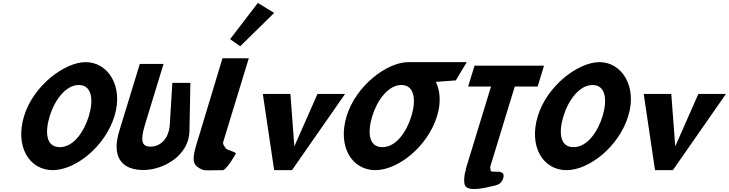

<svg xmlns="http://www.w3.org/2000/svg" viewBox="-20 -1145 4905 1292"><path d="M142 -363.9C79.4 -159.1 177 -0.1 335.3 -0.1C488 -0.1 687.9 -159.1 750.5 -363.9C813.1 -568.8 703.4 -726.9 557.5 -726.9C413.7 -726.9 204.7 -568.8 142 -363.9ZM314.6 -363.9C346.6 -468.5 420.7 -573 510.5 -573C601 -573 609.9 -468.5 577.9 -363.9C546 -259.4 475.6 -154.8 382.6 -154.8C287.2 -154.8 282.6 -259.4 314.6 -363.9Z M1261.1 -587.5H1139.8L1122.7 -309.5C1116 -200.5 1050.4 -158.2 993.4 -158.2C936.4 -158.2 920.8 -192.2 956.6 -309.5L1080.6 -715H920.8L782.5 -262.8C729.5 -89.4 797.7 -1 945.3 -1C1079.7 -1 1251.8 -98.6 1254.9 -262.8Z M1528.2 -881.2 1596.6 -834.1 1825 -1058 1715.2 -1125.2ZM1477.2 -753H1654.2L1482.4 -191C1477.1 -173 1489.6 -161.8 1501.2 -145C1507.6 -135.7 1562.8 -124 1567.5 -113C1567.5 -113 1518.3 -21.3 1483.1 0C1399 0 1358.7 4.3 1341.9 -3C1282.3 -28.9 1270.6 -57.6 1294.7 -148L1294.2 -148L1299.9 -166.5C1302.9 -176.7 1306.2 -187.5 1309.8 -199L1310.1 -200Z M1934.2 -513H1748.6L1824.8 0H1944.8L2302.1 -513H2116.5L1960.7 -160Z M2485.2 -363.9C2517.1 -468.4 2591.1 -572.8 2680.8 -573L2680.8 -573L2681 -573H2681.1C2771.6 -573 2780.5 -468.5 2748.5 -363.9C2716.6 -259.4 2646.2 -154.8 2553.2 -154.8C2457.8 -154.8 2453.2 -259.4 2485.2 -363.9ZM2727.9 -727 2727.8 -726.9C2583.9 -726.6 2375.2 -568.6 2312.6 -363.9C2250 -159.1 2347.6 -0.1 2505.9 -0.1C2658.6 -0.1 2858.4 -159.1 2921.1 -363.9C2948.1 -452.3 2943 -531.9 2912.9 -594L3047.3 -604L3120.9 -727Z M3130.2 -562.9H3284.2L3112.7 -1.9L3116.6 -1.8C3106.4 9.2 3095.6 87 3112 108C3140.6 144.6 3244.3 119 3291.4 108C3323.2 102 3351.2 93.7 3363.1 63C3395.8 -21 3280.1 28.7 3280.7 0C3280.9 -9.2 3280 -16 3278.3 -20.9L3444 -562.9H3598L3640.8 -703.1H3173.1ZM3151.8 -1.1C3143 -0.1 3134.4 -0.1 3126 -1.6Z M3599 -363.9C3536.4 -159.1 3634 -0.1 3792.3 -0.1C3945 -0.1 4144.9 -159.1 4207.5 -363.9C4270.1 -568.8 4160.4 -726.9 4014.5 -726.9C3870.7 -726.9 3661.7 -568.8 3599 -363.9ZM3771.6 -363.9C3803.6 -468.5 3877.7 -573 3967.5 -573C4058 -573 4066.9 -468.5 4034.9 -363.9C4003 -259.4 3932.6 -154.8 3839.6 -154.8C3744.2 -154.8 3739.6 -259.4 3771.6 -363.9Z M4497.2 -513H4311.6L4387.8 0H4507.8L4865.1 -513H4679.5L4523.7 -160Z"/></svg>

Font: Hussar
Style: BdSuprConOblThree
Weight: 700
Foundry: Cannot Into Space Fonts
Version: Version 2.00